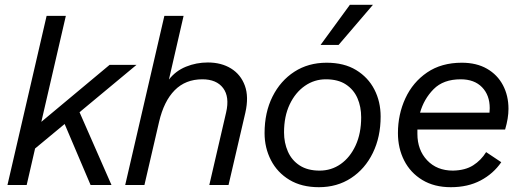

<svg xmlns="http://www.w3.org/2000/svg" viewBox="-20 -770 2164 799"><path d="M548 -500 311 -303 444 0H357L249 -254L126 -152L91 0H11L174 -704H254L152 -263L436 -500Z M501 0 664 -704H744L683 -439Q711 -475 754 -492.5Q797 -510 845 -510Q901 -510 941.5 -485Q982 -460 999 -413.5Q1016 -367 1001 -301L931 0H851L921 -302Q936 -367 908.5 -403.5Q881 -440 822 -440Q752 -440 707 -394.5Q662 -349 642 -263L581 0Z M1307 9Q1235 9 1184.5 -21.5Q1134 -52 1107.5 -103.5Q1081 -155 1081 -216Q1081 -302 1114 -368Q1147 -434 1205 -471.5Q1263 -509 1339 -509Q1412 -509 1462 -478.5Q1512 -448 1538 -397.5Q1564 -347 1564 -285Q1564 -200 1531.5 -133.5Q1499 -67 1441 -29Q1383 9 1307 9ZM1310 -60Q1359 -60 1398 -87.5Q1437 -115 1460 -165Q1483 -215 1483 -282Q1483 -326 1467.5 -361.5Q1452 -397 1419.5 -418.5Q1387 -440 1336 -440Q1288 -440 1248.5 -412.5Q1209 -385 1185.5 -335.5Q1162 -286 1162 -219Q1162 -176 1178 -139.5Q1194 -103 1227 -81.5Q1260 -60 1310 -60ZM1436 -750H1532L1389 -583H1314Z M1856 9Q1787 9 1737.5 -21Q1688 -51 1662 -102Q1636 -153 1636 -216Q1636 -294 1667 -361Q1698 -428 1757.5 -468.5Q1817 -509 1902 -509Q1963 -509 2006.5 -484Q2050 -459 2073 -415.5Q2096 -372 2096 -317Q2096 -278 2082 -231H1717Q1717 -222 1717 -213Q1717 -146 1757.5 -103Q1798 -60 1865 -60Q1916 -61 1949 -82Q1982 -103 2003 -137L2066 -95Q2033 -47 1980 -19Q1927 9 1856 9ZM1897 -440Q1825 -440 1784.5 -399Q1744 -358 1728 -301H2017Q2018 -311 2018 -320Q2018 -374 1986 -407Q1954 -440 1897 -440Z"/></svg>

Font: Prodigy Sans
Style: Italic
Weight: 400
Italic angle: -13°
Designer: Wei Huang
Foundry: Wei Huang
Version: Version 1.003; ttfautohint (v1.8.3)